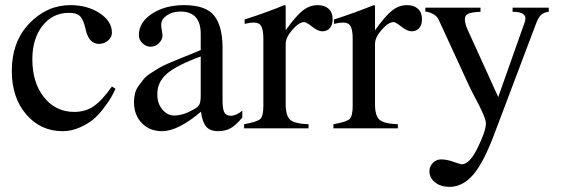

<svg xmlns="http://www.w3.org/2000/svg" viewBox="-20 -500 2184 748"><path d="M26 -223Q26 -338 94.5 -409Q163 -480 254 -480Q321 -480 368.5 -448.5Q416 -417 416 -373Q416 -355 401 -342Q386 -329 365 -329Q330 -329 316 -376L310 -400Q302 -429 289 -439.5Q276 -450 249 -450Q185 -450 145.5 -399.5Q106 -349 106 -269Q106 -178 151.5 -121Q197 -64 269 -64Q313 -64 345.5 -86.5Q378 -109 416 -163L430 -154Q420 -133 412 -119Q404 -105 383.5 -78Q363 -51 343 -34.5Q323 -18 291 -3.5Q259 11 224 11Q138 11 82 -54.5Q26 -120 26 -223Z M502 -102Q502 -120 506 -136Q510 -152 520.5 -166.5Q531 -181 540.5 -192.5Q550 -204 569 -216Q588 -228 600 -235.5Q612 -243 638 -254Q664 -265 677.5 -270.5Q691 -276 720 -287.5Q749 -299 762 -305V-368Q762 -455 683 -455Q652 -455 630 -440Q608 -425 608 -404Q608 -396 610.5 -381.5Q613 -367 613 -362Q613 -345 599 -331.5Q585 -318 566 -318Q549 -318 535 -331.5Q521 -345 521 -363Q521 -413 572 -446.5Q623 -480 697 -480Q782 -480 814.5 -439Q847 -398 847 -313V-110Q847 -75 854 -62Q861 -49 879 -49Q900 -49 924 -69V-42Q898 -11 877.5 0Q857 11 830 11Q798 11 783 -7Q768 -25 763 -65Q674 11 611 11Q563 11 532.5 -20.5Q502 -52 502 -102ZM762 -128V-280Q669 -246 631 -213.5Q593 -181 593 -135V-130Q593 -97 612.5 -73.5Q632 -50 659 -50Q694 -50 735 -74Q752 -83 757 -93.5Q762 -104 762 -128Z M1235 -378Q1219 -378 1196 -396Q1173 -414 1166 -414Q1145 -414 1119 -384Q1093 -354 1093 -329V-94Q1093 -49 1110.5 -33.5Q1128 -18 1182 -16V0H931V-16Q982 -25 994 -36.5Q1006 -48 1006 -87V-349Q1006 -383 998 -397.5Q990 -412 970 -412Q953 -412 933 -407V-424Q1017 -451 1088 -480L1093 -478V-382Q1132 -437 1159 -458.5Q1186 -480 1218 -480Q1245 -480 1260.5 -465.5Q1276 -451 1276 -425Q1276 -403 1265 -390.5Q1254 -378 1235 -378Z M1583 -378Q1567 -378 1544 -396Q1521 -414 1514 -414Q1493 -414 1467 -384Q1441 -354 1441 -329V-94Q1441 -49 1458.5 -33.5Q1476 -18 1530 -16V0H1279V-16Q1330 -25 1342 -36.5Q1354 -48 1354 -87V-349Q1354 -383 1346 -397.5Q1338 -412 1318 -412Q1301 -412 1281 -407V-424Q1365 -451 1436 -480L1441 -478V-382Q1480 -437 1507 -458.5Q1534 -480 1566 -480Q1593 -480 1608.5 -465.5Q1624 -451 1624 -425Q1624 -403 1613 -390.5Q1602 -378 1583 -378Z M1780 140Q1809 140 1841 75.5Q1873 11 1873 -20Q1873 -42 1828 -125L1812 -156L1690 -421Q1678 -449 1637 -455V-470H1852V-454Q1818 -453 1804.5 -446.5Q1791 -440 1791 -426Q1791 -410 1801 -386L1921 -122L2023 -410Q2027 -420 2027 -428Q2027 -454 1977 -454V-470H2118V-454Q2099 -452 2088 -442Q2077 -432 2068 -407L1907 19Q1865 132 1824 180Q1783 228 1731 228Q1697 228 1675 210.5Q1653 193 1653 167Q1653 148 1666.5 134.5Q1680 121 1698 121Q1721 121 1747 130.5Q1773 140 1780 140Z"/></svg>

Font: MM Ethnic
Style: Regular
Weight: 400
Designer: Khon Soe Zaw Thu
Version: Version 1.00 July 18, 2016, initial release